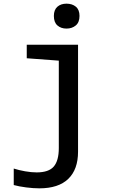

<svg xmlns="http://www.w3.org/2000/svg" viewBox="-20 -783 640 1048"><path d="M343 -627Q313 -627 293.5 -644Q274 -661 274 -696Q274 -729 293 -746Q312 -763 343 -763Q374 -763 394 -746.5Q414 -730 414 -696Q414 -661 393.5 -644Q373 -627 343 -627ZM195 245Q162 245 123 240Q84 235 55 227V137Q83 146 117 152Q151 158 180 158Q246 158 273.5 126Q301 94 301 25V-452L126 -465V-539H406V45Q406 142 352.5 193.5Q299 245 195 245Z"/></svg>

Font: Noto Sans Mono Medium
Style: Regular
Weight: 500
Designer: Monotype Design Team
Foundry: Monotype Imaging Inc.
Version: Version 2.014